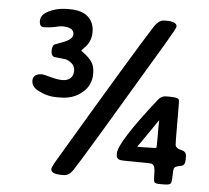

<svg xmlns="http://www.w3.org/2000/svg" viewBox="-52 -763 906 833"><g transform="rotate(5 401.5 -347.0)"><path d="M602.1 -140.1Q644 -140.1 645.3 -142.3Q646.5 -144.5 646.5 -180.7V-243.7L647 -250.5V-261.2L646.5 -262.2L576.7 -160.6L566.4 -146.5Q563.5 -142.6 563 -141.6V-140.6L563.5 -139.6H594.7L596.7 -140.1ZM210.9 -323.2H193.4Q151.4 -323.2 111.3 -345.2Q84 -360.4 84 -385.7Q84 -416.5 125 -416.5Q130.4 -416.5 160.9 -408Q191.4 -399.4 213.1 -399.4Q234.9 -399.4 247.8 -411.1Q260.7 -422.9 260.7 -443.6Q260.7 -464.4 245.6 -476.6Q230.5 -488.8 218 -490.7Q205.6 -492.7 188 -494.1Q170.4 -495.6 167.5 -496.6Q155.8 -501.5 155.8 -521.2Q155.8 -541 164.1 -549.3Q164.6 -549.8 204.1 -564.7Q243.7 -579.6 243.7 -601.6Q243.7 -631.8 191.9 -631.8Q184.1 -631.8 161.9 -626.5Q139.6 -621.1 112.3 -621.1Q93.8 -621.1 93.8 -646.2Q93.8 -671.4 120.1 -686.5Q158.7 -708.5 210.4 -708.5H219.7Q272 -708.5 298.8 -684.1Q325.7 -659.7 325.7 -617.7Q325.7 -575.7 295.4 -546.9Q284.2 -536.1 284.2 -533.2Q284.2 -532.7 302.5 -519Q320.8 -505.4 332.5 -487.1Q344.2 -468.8 344.2 -437.5Q344.2 -388.2 305.9 -355.7Q267.6 -323.2 210.9 -323.2ZM631.8 -695.3H640.1Q686.5 -695.3 686.5 -673.8Q686.5 -666.5 645.5 -597.7Q323.7 -55.7 293.9 -13.2Q277.3 10.7 253.9 10.7H245.6Q199.2 10.7 199.2 -10.7Q199.2 -19 216.8 -48.8Q517.1 -554.7 587.4 -663.6Q607.9 -695.3 631.8 -695.3ZM668.5 -368.2H687L693.4 -367.7Q722.7 -367.7 725.1 -355.5Q726.1 -350.1 726.1 -257.3Q726.1 -164.6 727.5 -160.2Q731.9 -146 754.2 -141.8Q776.4 -137.7 776.4 -114.7V-103Q776.4 -77.1 760.7 -74.2Q733.9 -69.3 729.7 -62Q725.6 -54.7 725.6 -27.6Q725.6 -0.5 720.9 6.3Q716.3 13.2 690.9 13.2H672.9Q653.3 13.2 649.7 6.6Q646 0 646 -32.7Q646 -65.4 632.3 -71.3Q627 -73.7 564.5 -73.7Q502 -73.7 493.2 -75.7Q476.6 -79.6 476.6 -97.7V-104Q476.6 -151.4 633.8 -350.6Q647.5 -368.2 668.5 -368.2Z"/></g></svg>

Font: Averia Sans Libre
Style: Bold
Weight: 700
Version: Version 1.002